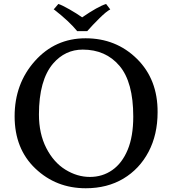

<svg xmlns="http://www.w3.org/2000/svg" viewBox="-20 -956 892 994"><path d="M422.9 -757.8Q581.1 -757.8 689 -651.4Q796.9 -544.9 795.9 -375Q795.9 -258.8 749 -169.9Q702.1 -81.1 618.7 -31.2Q535.2 18.6 423.8 18.6Q270.5 18.6 163.1 -83.5Q55.7 -185.5 55.7 -354Q55.7 -522.5 160.6 -640.1Q265.6 -757.8 422.9 -757.8ZM181.6 -363.3Q181.6 -263.7 219.7 -189.5Q257.8 -115.2 318.8 -77.6Q379.9 -40 445.3 -40Q510.7 -40 561.5 -75.7Q612.3 -111.3 641.1 -180.7Q669.9 -250 669.9 -352.5Q669.9 -531.2 598.6 -615.2Q527.3 -699.2 408.2 -699.2Q317.4 -699.2 254.9 -627Q181.6 -541 181.6 -363.3ZM257.8 -907.2 282.2 -935.5Q300.8 -929.7 339.4 -907.7Q377.9 -885.7 405.3 -866.2Q486.3 -921.9 529.3 -935.5L550.8 -907.2Q531.2 -897.5 494.6 -861.3Q458 -825.2 432.6 -795.9L431.6 -794.9H378.9L377.9 -796.9Q337.9 -845.7 261.7 -905.3Z"/></svg>

Font: GenEi LateMin P v2
Style: Medium
Weight: 500
Designer: o_tamon (Modified)
Foundry: o_tamon / Adobe Systems Incorporated / FONT 910 / Philipp H. Poll
Version: Version 2.1;Original Version 1.004